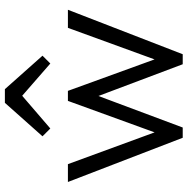

<svg xmlns="http://www.w3.org/2000/svg" viewBox="-11 -757 768 786"><g transform="rotate(-90 373.0 -364.0)"><path d="M202 0 21 -470H94L237 -80L211 -79L353 -470H394L536 -79L510 -80L652 -470H726L544 0H503L358 -385H388L244 0ZM240 -542 208 -574 345 -728H401L538 -574L506 -542L350 -678L397 -677Z"/></g></svg>

Font: Outfit Thin Light
Style: Regular
Weight: 300
Version: Version 1.100;gftools[0.9.27]